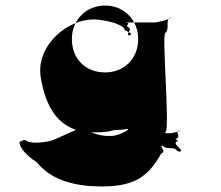

<svg xmlns="http://www.w3.org/2000/svg" viewBox="-20 -397 796 692"><path d="M113 188C171 260 265 275 349 275C469 275 517 235 561 156C582 148 553 130 563 126C581 126 546 128 560 128C582 133 570 137 592 137C622 137 607 144 627 150C645 150 616 148 630 148C642 142 602 124 616 113C634 113 602 103 616 103C634 93 608 79 627 74C645 74 611 72 625 72C639 77 592 83 596 83H577C577 83 560 82 573 83C591 83 562 85 576 85C594 85 562 81 576 81C594 81 562 79 576 79C594 79 562 -278 576 -278C594 -296 573 -324 595 -334C613 -334 579 -336 593 -336C602 -327 542 -316 538 -316H433C456 -312 428 -307 442 -299C460 -289 430 -276 446 -269C464 -269 435 -271 449 -271C464 -278 423 -286 429 -292C417 -314 348 -327 317 -327C223 -327 112 -235 126 -123C144 -11 191 80 317 80C381 80 390 74 431 52C456 48 434 38 450 33C468 33 433 31 447 31C462 36 429 47 443 55C461 55 429 70 443 70C461 70 476 73 489 65C525 46 515 40 524 42C532 42 535 39 535 30C533 20 528 19 518 19C511 19 416 19 416 18C403 18 383 -55 376 -62C376 -126 374 -127 352 -127C337 -120 344 -99 344 -81C344 -63 337 -47 311 -47C304 -50 298 -50 290 -50C259 -57 253 -34 266 4C266 42 352 72 390 72C408 72 428 70 442 67C462 62 460 54 460 58C453 60 442 72 434 76C416 86 396 93 380 93C330 95 299 76 262 56C238 52 233 44 234 48C234 57 232 56 248 56C264 60 259 70 243 76C239 77 171 109 168 109C141 117 102 120 82 114C68 106 69 106 51 114C48 126 63 156 113 188ZM239 -256C239 -327 292 -377 359 -377C425 -377 478 -327 478 -256C478 -186 428 -136 359 -136C287 -136 239 -186 239 -256Z"/></svg>

Font: Hussar Przerywany
Style: Regular
Weight: 400
Foundry: Cannot Into Space Fonts
Version: Version 0.982